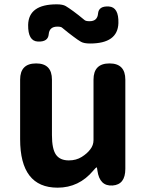

<svg xmlns="http://www.w3.org/2000/svg" viewBox="-20 -853 677 887"><path d="M246 14Q73 14 73 -210V-485Q73 -560 147 -560Q220 -560 220 -485V-229Q220 -165 238.5 -138.5Q257 -112 298 -112Q332 -112 357.5 -128Q383 -144 397 -163Q412 -182 412 -206V-485Q412 -560 486 -560Q559 -560 559 -485V-73Q559 0 500 4Q440 8 430 -65L429 -72Q428 -80 426 -80Q424 -80 411 -65Q345 14 246 14ZM396 -652Q368 -652 354 -660Q340 -668 319 -684Q297 -700 267 -725Q262 -730 245 -730Q208 -730 205 -694.5Q202 -659 155 -661Q109 -663 110 -738Q112 -833 242 -833Q270 -833 283.5 -825Q297 -817 319 -801Q341 -785 371 -760Q377 -755 394 -755Q430 -755 433 -790.5Q436 -826 483 -823Q529 -820 527 -746Q524 -652 396 -652Z"/></svg>

Font: Resource Han Rounded JP
Style: Bold
Weight: 700
Designer: Cyano Hao (round all glyphs); Ryoko NISHIZUKA 西塚涼子 (kana, bopomofo & ideographs); Paul D. Hunt (Latin, Greek & Cyrillic)
Foundry: Cyano Hao
Version: 0.990